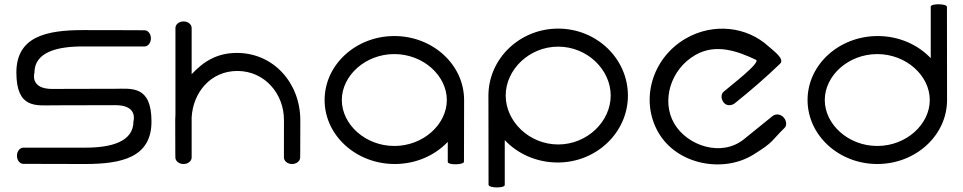

<svg xmlns="http://www.w3.org/2000/svg" viewBox="-20 -750 4402 878"><path d="M503.3 -344C334 -344 220.3 -343.2 220.3 -343.2C115 -342.9 137.4 -415.3 137.4 -417.4C137.4 -511.5 240.7 -537.6 357.7 -537.6C474.6 -537.6 640.8 -537.5 640.8 -537.5C656.5 -537.5 670.1 -553.7 670.1 -574.6C670.1 -595.5 656.6 -611.6 641 -611.6C641 -611.6 527.9 -612.4 359.7 -612.4C191.5 -612.4 54.9 -582.6 54.9 -418.3C54.9 -250.9 147.2 -268.4 224.3 -268.4C393.6 -268.4 506.8 -269.3 507.3 -269.1C612.7 -269.3 590.3 -197 590.3 -195C590.3 -100.8 486.9 -74.8 369.9 -74.8C253 -74.8 86.8 -74.8 86.8 -74.8C71.1 -74.8 57.5 -58.7 57.5 -37.8C57.5 -16.9 71 -0.7 86.7 -0.7C86.7 -0.7 199.7 0 367.9 0C536.2 0 672.7 -29.8 672.7 -194.1C672.7 -361.5 580.4 -344 503.3 -344Z M819.1 0H819.4C840.3 0 856.4 -13.8 856.4 -29.8V-212.9C862.4 -327 943.3 -425.5 1065.2 -425.5C1190.9 -425.5 1278.5 -320.7 1278.5 -202.1C1278.5 -83.5 1278.4 -29.8 1278.4 -29.8C1278.4 -13.8 1294.6 0 1315.5 0C1336.4 0 1352.5 -13.7 1352.5 -29.5C1352.5 -29.5 1353.3 -30 1353.3 -200C1353.3 -370 1231.3 -508 1063.4 -508C973.9 -508 912.2 -470.4 856.4 -410.7V-622.9C856 -638.5 840.3 -652 819.4 -652C798.5 -652 782.3 -638.2 782.3 -622.2C782.2 -622.1 782.2 -398.7 782.3 -226.8C781.6 -218.7 781.3 -210.4 781.3 -202.1C781.3 -30.3 782 -29.8 782 -29.8C782 -13.8 798.2 0 819.1 0Z M2101.7 -10.5 2102.3 -292.6C2102.3 -454.1 1959.1 -585.2 1783.3 -585.2C1607.5 -585.2 1464.4 -454.1 1464.4 -292.6C1464.4 -131.1 1608.3 0 1785.1 0C1881.9 0 1968.8 -39.2 2027.6 -101.2C2027.6 -70.6 2027.6 -40.1 2027.6 -9.5C2027.6 5.5 2101.7 4.5 2101.7 -10.5ZM1543.1 -292.6C1543.1 -404.1 1650.8 -502.7 1783.2 -502.7C1915.5 -502.7 2023.3 -404.1 2023.3 -292.6C2023.3 -181.1 1915.5 -82.5 1783.2 -82.5C1650.8 -82.5 1543.1 -181.1 1543.1 -292.6Z M2214.1 94.8C2214.1 110.5 2288.2 111.6 2288.2 95.8C2288.2 64.1 2288.2 -77.6 2288.2 -109.3C2347 -46.6 2433.9 -6.9 2530.7 -6.9C2707.5 -6.9 2851.4 -144.1 2851.4 -313.1C2851.4 -482 2708.3 -619.2 2532.5 -619.2C2356.7 -619.2 2213.5 -481.7 2213.5 -312.3ZM2772.7 -313.1C2772.7 -194.3 2665 -89.4 2532.6 -89.4C2400.3 -89.4 2292.5 -194.3 2292.5 -313.1C2292.5 -431.8 2400.3 -536.7 2532.6 -536.7C2665 -536.7 2772.7 -431.8 2772.7 -313.1Z M3568.5 -166C3579.8 -177.1 3576.4 -202.8 3559.5 -217C3542.5 -231.1 3523.8 -228.2 3511.5 -218.2L3381.9 -113.3C3279 -30 3121.8 -83.6 3062.8 -185.8C3003.9 -287.9 3045 -432.2 3159.6 -498.4C3252.6 -552.1 3351.8 -516.8 3436.8 -476.6C3461.8 -464.7 3317.3 -355.6 3288.7 -330.2C3276.9 -319.6 3275.9 -298.5 3289.5 -281.1C3303.1 -263.6 3327 -267.5 3339.5 -277.3C3411.2 -334.6 3480.7 -394.5 3546.8 -458.2C3571.1 -480.4 3515.9 -518.3 3493.9 -538.4C3395.5 -628.4 3242.2 -646.8 3116 -573.9C2961.7 -484.8 2905.3 -292.1 2990.7 -144.1C3076.1 3.9 3287.7 42.6 3425.5 -43.1C3519.1 -101.3 3502.1 -100.6 3568.5 -166Z M4310.3 -718.7C4310.3 -733.7 4236.2 -734.7 4236.2 -719.7C4236.2 -689.1 4236.2 -514.6 4236.2 -484C4177.3 -546 4090.4 -585.2 3993.7 -585.2C3816.8 -585.2 3672.9 -454.1 3672.9 -292.6C3672.9 -131.1 3816 0 3991.8 0C4167.7 0 4310.8 -131.1 4310.8 -292.6ZM3751.6 -292.6C3751.6 -404.1 3859.4 -502.7 3991.7 -502.7C4124.1 -502.7 4231.8 -404.1 4231.8 -292.6C4231.8 -181.1 4124.1 -82.5 3991.7 -82.5C3859.4 -82.5 3751.6 -181.1 3751.6 -292.6Z"/></svg>

Font: Hi.
Style: Tall Regular
Weight: 400
Designer: Mew Too, Robert Jablonski
Foundry: Cannot Into Space Fonts
Version: Version 1.996